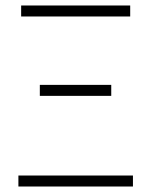

<svg xmlns="http://www.w3.org/2000/svg" viewBox="-20 -679 550 699"><path d="M47 0V-40H464V0ZM125 -330V-370H385V-330ZM57 -619V-659H454V-619Z"/></svg>

Font: CV Source Sans Light
Style: Regular
Weight: 300
Designer: Paul D. Hunt
Foundry: Adobe Systems Incorporated
Version: Version 3.001